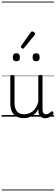

<svg xmlns="http://www.w3.org/2000/svg" viewBox="-20 -1438 686 2366"><path d="M270 18Q222 18 185 -1.5Q148 -21 127.5 -61.5Q107 -102 107 -166V-496Q107 -505 113 -509.5Q119 -514 132 -514Q146 -514 152.5 -509.5Q159 -505 159 -496V-171Q159 -127 171.5 -95.5Q184 -64 210 -47Q236 -30 277 -30Q306 -30 333 -39Q360 -48 383 -66.5Q406 -85 424 -115Q442 -145 452 -186V-496Q452 -506 458.5 -510.5Q465 -515 479 -515Q492 -515 498 -510.5Q504 -506 504 -496V-93Q504 -73 508.5 -58.5Q513 -44 523 -36.5Q533 -29 547 -29Q557 -29 567 -32.5Q577 -36 587 -43Q597 -50 607 -61Q613 -67 620 -66.5Q627 -66 633 -59Q638 -54 639.5 -47Q641 -40 636 -34Q625 -19 609 -7Q593 5 575 12Q557 19 537 19Q517 19 502 13Q487 7 476 -5Q465 -17 459 -35Q453 -53 452 -76V-97Q437 -63 415.5 -41Q394 -19 370 -6Q346 7 320.5 12.5Q295 18 270 18ZM181 -683Q159 -683 148.5 -695Q138 -707 138 -732Q138 -757 148.5 -769.5Q159 -782 181 -782Q203 -782 214 -769.5Q225 -757 225 -732Q226 -707 214.5 -695Q203 -683 181 -683ZM425 -683Q403 -683 392.5 -695Q382 -707 382 -732Q382 -757 392.5 -769.5Q403 -782 425 -782Q447 -782 458 -769.5Q469 -757 469 -732Q469 -707 458 -695Q447 -683 425 -683ZM263 -838Q256 -838 246 -846Q236 -854 236 -861Q236 -863 237.5 -866Q239 -869 241 -873L360 -1042Q364 -1047 367.5 -1049Q371 -1051 377 -1051Q383 -1051 391.5 -1046.5Q400 -1042 406.5 -1035Q413 -1028 413 -1022Q413 -1017 411.5 -1014.5Q410 -1012 407 -1007L276 -846Q270 -838 263 -838ZM0 898H646V908H0ZM0 -20H646V0H0ZM0 -505H646V-500H0ZM0 -1418H646V-1408H0Z"/></svg>

Font: Playwrite FR Trad Guides
Style: Regular
Weight: 400
Designer: Veronika Burian, José Scaglione
Foundry: TypeTogether
Version: Version 1.003